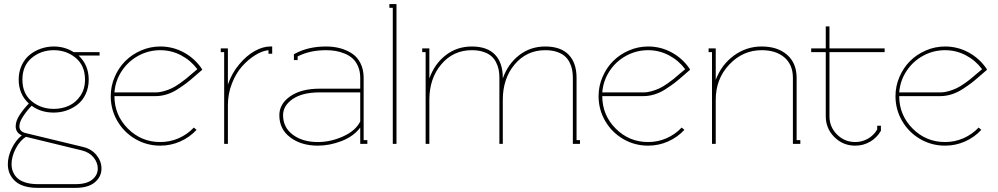

<svg xmlns="http://www.w3.org/2000/svg" viewBox="-20 -699 4852 933"><path d="M106 -34.2Q77.1 -16.1 56.6 22.7Q36.1 61.5 36.1 99.1Q36.1 112.3 39.1 124.3Q42 136.2 50.5 149.9Q59.1 163.6 72.8 173.3Q86.4 183.1 109.9 189.5Q133.3 195.8 164.1 195.8H347.2Q401.4 195.8 428.2 173.8Q455.1 151.9 455.1 120.1Q455.1 90.8 434.6 65.9Q414.1 41 378.9 32.2ZM241.2 -169.9Q280.8 -169.9 314.5 -185.1Q348.1 -200.2 370.6 -233.4Q393.1 -266.6 393.1 -312Q393.1 -379.9 348.1 -417.5Q303.2 -455.1 241.2 -455.1Q179.2 -455.1 134 -417.5Q88.9 -379.9 88.9 -312Q88.9 -244.1 134 -207Q179.2 -169.9 241.2 -169.9ZM361.8 -429.2Q411.1 -383.3 411.1 -312Q411.1 -273.9 396.7 -242.7Q382.3 -211.4 357.9 -191.9Q333.5 -172.4 303.5 -162.1Q273.4 -151.9 241.2 -151.9Q178.7 -151.9 133.8 -185.1Q112.8 -164.1 93.5 -135.3Q74.2 -106.4 74.2 -85Q74.2 -58.6 106.9 -51.8L383.8 15.1Q424.8 24.9 449 54.7Q473.1 84.5 473.1 120.1Q473.1 159.7 440.9 186.8Q408.7 213.9 347.2 213.9H164.1Q89.8 213.9 54 181.4Q18.1 148.9 18.1 99.1Q18.1 61 37.6 21.2Q57.1 -18.6 85.9 -41Q56.2 -54.7 56.2 -85Q56.2 -112.3 76.9 -142.8Q97.7 -173.3 120.1 -195.8Q70.8 -241.7 70.8 -312Q70.8 -350.1 85.4 -381.6Q100.1 -413.1 124.3 -432.6Q148.4 -452.1 178.7 -462.6Q209 -473.1 241.2 -473.1Q294.4 -473.1 337.9 -445.8H463.9V-429.2Z M518.1 -231.9Q518.1 -280.8 537.4 -325.4Q556.6 -370.1 588.9 -402.3Q621.1 -434.6 665.8 -453.9Q710.4 -473.1 758.8 -473.1Q819.8 -473.1 872.6 -444.6Q925.3 -416 959 -367.2L962.9 -359.9L957 -355Q950.2 -349.6 927 -329.1Q903.8 -308.6 886.5 -295.4Q869.1 -282.2 843.5 -265.6Q817.9 -249 790.5 -240.5Q763.2 -231.9 735.8 -231.9H536.1Q536.1 -139.6 601.3 -74.2Q666.5 -8.8 758.8 -8.8Q806.2 -8.8 848.4 -27.3Q890.6 -45.9 921.9 -79.1L935.1 -67.9Q901.4 -31.7 855.7 -11.5Q810.1 8.8 758.8 8.8Q693.4 8.8 637.9 -23.4Q582.5 -55.7 550.3 -111.1Q518.1 -166.5 518.1 -231.9ZM536.1 -250H735.8Q755.9 -250 776.9 -256.1Q797.9 -262.2 814 -269.8Q830.1 -277.3 850.8 -291.7Q871.6 -306.2 882.6 -315.2Q893.6 -324.2 913.1 -341.1Q932.6 -357.9 939 -362.8Q907.2 -405.3 860.1 -430.2Q813 -455.1 758.8 -455.1Q701.7 -455.1 652.1 -428Q602.5 -400.9 571.5 -353.8Q540.5 -306.6 536.1 -250Z M1293.5 -473.1H1302.7V-438H1284.7V-455.1Q1254.4 -452.1 1220.5 -431.2Q1186.5 -410.2 1156.5 -376.7Q1126.5 -343.3 1106.9 -293Q1087.4 -242.7 1087.4 -188V0H1069.3V-445.8H1052.7V-463.9H1087.4V-288.1Q1106 -342.8 1142.1 -386Q1178.2 -429.2 1218 -451.2Q1257.8 -473.1 1293.5 -473.1Z M1730.5 -108.9V-250H1533.2Q1449.2 -250 1402.3 -217.8Q1355.5 -185.5 1355.5 -139.2Q1355.5 -79.6 1403.1 -44.2Q1450.7 -8.8 1524.4 -8.8Q1587.4 -8.8 1647.9 -36.4Q1708.5 -64 1730.5 -108.9ZM1408.2 -430.2V-436L1413.1 -438Q1477.1 -473.1 1564.5 -473.1Q1600.6 -473.1 1632.1 -464.8Q1663.6 -456.5 1689.9 -439.5Q1716.3 -422.4 1731.7 -391.8Q1747.1 -361.3 1747.1 -320.8V-18.1H1765.1V0H1730.5V-79.1Q1698.7 -36.6 1640.6 -13.9Q1582.5 8.8 1524.4 8.8Q1444.3 8.8 1390.9 -31Q1337.4 -70.8 1337.4 -139.2Q1337.4 -194.3 1390.6 -231.2Q1443.8 -268.1 1533.2 -268.1H1730.5V-320.8Q1730.5 -351.6 1720.2 -375.7Q1710 -399.9 1693.8 -414.6Q1677.7 -429.2 1655.3 -438.5Q1632.8 -447.8 1610.8 -451.4Q1588.9 -455.1 1564.5 -455.1Q1485.4 -455.1 1426.3 -424.8V-407.2H1408.2Z M1872.1 -679.2H1906.7V0H1888.7V-661.1H1872.1Z M2272.5 -473.1Q2347.2 -473.1 2385.3 -433.6Q2423.3 -394 2423.3 -320.8V-317.9Q2448.7 -389.2 2503.4 -431.2Q2558.1 -473.1 2629.4 -473.1Q2704.1 -473.1 2742.9 -433.6Q2781.7 -394 2781.7 -320.8V-18.1H2798.3V0H2763.7V-320.8Q2763.7 -342.3 2760 -360.8Q2756.3 -379.4 2747.1 -397.2Q2737.8 -415 2722.9 -427.5Q2708 -439.9 2684.3 -447.5Q2660.6 -455.1 2629.4 -455.1Q2539.6 -455.1 2481.4 -386.5Q2423.3 -317.9 2423.3 -213.9V0H2406.7V-320.8Q2406.7 -342.3 2403.1 -360.8Q2399.4 -379.4 2390.1 -397.2Q2380.9 -415 2366 -427.5Q2351.1 -439.9 2327.4 -447.5Q2303.7 -455.1 2272.5 -455.1Q2182.6 -455.1 2124.5 -386.5Q2066.4 -317.9 2066.4 -213.9V0H2048.3V-445.8H2031.7V-463.9H2066.4V-317.9Q2091.8 -389.2 2146.5 -431.2Q2201.2 -473.1 2272.5 -473.1Z M2888.7 -231.9Q2888.7 -280.8 2908 -325.4Q2927.2 -370.1 2959.5 -402.3Q2991.7 -434.6 3036.4 -453.9Q3081.1 -473.1 3129.4 -473.1Q3190.4 -473.1 3243.2 -444.6Q3295.9 -416 3329.6 -367.2L3333.5 -359.9L3327.6 -355Q3320.8 -349.6 3297.6 -329.1Q3274.4 -308.6 3257.1 -295.4Q3239.7 -282.2 3214.1 -265.6Q3188.5 -249 3161.1 -240.5Q3133.8 -231.9 3106.4 -231.9H2906.7Q2906.7 -139.6 2971.9 -74.2Q3037.1 -8.8 3129.4 -8.8Q3176.8 -8.8 3219 -27.3Q3261.2 -45.9 3292.5 -79.1L3305.7 -67.9Q3272 -31.7 3226.3 -11.5Q3180.7 8.8 3129.4 8.8Q3064 8.8 3008.5 -23.4Q2953.1 -55.7 2920.9 -111.1Q2888.7 -166.5 2888.7 -231.9ZM2906.7 -250H3106.4Q3126.5 -250 3147.5 -256.1Q3168.5 -262.2 3184.6 -269.8Q3200.7 -277.3 3221.4 -291.7Q3242.2 -306.2 3253.2 -315.2Q3264.2 -324.2 3283.7 -341.1Q3303.2 -357.9 3309.6 -362.8Q3277.8 -405.3 3230.7 -430.2Q3183.6 -455.1 3129.4 -455.1Q3072.3 -455.1 3022.7 -428Q2973.1 -400.9 2942.1 -353.8Q2911.1 -306.6 2906.7 -250Z M3681.2 -473.1Q3758.8 -473.1 3804.9 -432.6Q3851.1 -392.1 3851.1 -320.8V-18.1H3869.1V0H3833V-320.8Q3833 -384.3 3792 -419.7Q3751 -455.1 3681.2 -455.1Q3589.8 -455.1 3523.9 -385.5Q3458 -315.9 3458 -213.9V0H3439.9V-445.8H3423.3V-463.9H3458V-311Q3485.8 -384.8 3546.4 -429Q3606.9 -473.1 3681.2 -473.1Z M4010.7 -133.8Q4010.7 -82 4047.4 -45.4Q4084 -8.8 4135.7 -8.8Q4169.4 -8.8 4197.8 -25.1Q4226.1 -41.5 4242.7 -69.8V-87.9H4260.7V-64L4259.8 -62Q4240.7 -29.3 4208 -10.3Q4175.3 8.8 4135.7 8.8Q4076.2 8.8 4034.4 -33Q3992.7 -74.7 3992.7 -133.8V-445.8H3921.9V-463.9H3992.7V-570.8H4010.7V-463.9H4278.8V-445.8H4010.7Z M4331.5 -231.9Q4331.5 -280.8 4350.8 -325.4Q4370.1 -370.1 4402.3 -402.3Q4434.6 -434.6 4479.2 -453.9Q4523.9 -473.1 4572.3 -473.1Q4633.3 -473.1 4686 -444.6Q4738.8 -416 4772.5 -367.2L4776.4 -359.9L4770.5 -355Q4763.7 -349.6 4740.5 -329.1Q4717.3 -308.6 4700 -295.4Q4682.6 -282.2 4657 -265.6Q4631.3 -249 4604 -240.5Q4576.7 -231.9 4549.3 -231.9H4349.6Q4349.6 -139.6 4414.8 -74.2Q4480 -8.8 4572.3 -8.8Q4619.6 -8.8 4661.9 -27.3Q4704.1 -45.9 4735.4 -79.1L4748.5 -67.9Q4714.8 -31.7 4669.2 -11.5Q4623.5 8.8 4572.3 8.8Q4506.8 8.8 4451.4 -23.4Q4396 -55.7 4363.8 -111.1Q4331.5 -166.5 4331.5 -231.9ZM4349.6 -250H4549.3Q4569.3 -250 4590.3 -256.1Q4611.3 -262.2 4627.4 -269.8Q4643.6 -277.3 4664.3 -291.7Q4685.1 -306.2 4696 -315.2Q4707 -324.2 4726.6 -341.1Q4746.1 -357.9 4752.4 -362.8Q4720.7 -405.3 4673.6 -430.2Q4626.5 -455.1 4572.3 -455.1Q4515.1 -455.1 4465.6 -428Q4416 -400.9 4385 -353.8Q4354 -306.6 4349.6 -250Z"/></svg>

Font: Rawengulk
Style: Light
Weight: 300
Version: Version 0.92